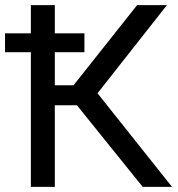

<svg xmlns="http://www.w3.org/2000/svg" viewBox="-24 -731 697 751"><path d="M276.9 -319.3H190.4V0H96.7V-526.9H-4.4V-600.6H96.7V-710.9H190.4V-600.6H306.2V-526.9H190.4V-397.5H263.7L512.2 -710.9H628.9L357.4 -366.2L648.9 0H534.2Z"/></svg>

Font: Roboto
Style: Regular
Weight: 400
Designer: Google
Version: Version 2.134; 2016; ttfautohint (v1.6)